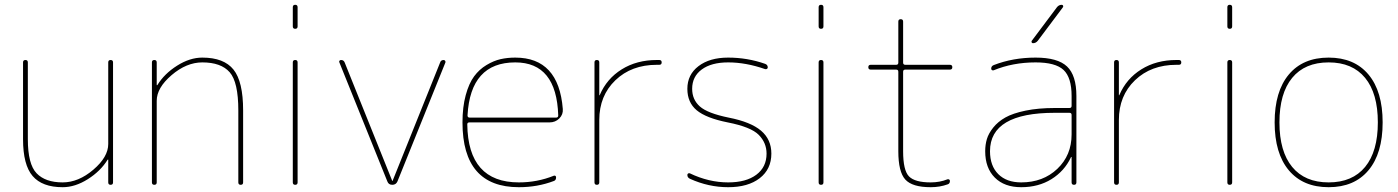

<svg xmlns="http://www.w3.org/2000/svg" viewBox="-20 -770 5827 800"><path d="M241 10Q156 10 116 -36.5Q76 -83 76 -190V-510Q76 -520 86 -520Q96 -520 96 -510V-190Q96 -86 132.5 -48Q169 -10 241 -10Q307 -10 369 -63Q431 -116 431 -170V-510Q431 -520 441 -520Q451 -520 451 -510V-10Q451 0 441 0Q431 0 431 -10V-104Q431 -105 430 -105Q428 -105 428 -104Q399 -57 346 -23.5Q293 10 241 10Z M613 -10V-510Q613 -520 623 -520Q633 -520 633 -510V-416Q633 -415 634 -415Q636 -415 636 -416Q665 -463 718 -496.5Q771 -530 823 -530Q913 -530 953 -480Q993 -430 993 -310V-10Q993 0 983 0Q973 0 973 -10V-310Q973 -428 937 -469Q901 -510 823 -510Q757 -510 695 -457Q633 -404 633 -350V-10Q633 0 623 0Q613 0 613 -10Z M1200 -10V-510Q1200 -520 1210 -520Q1220 -520 1220 -510V-10Q1220 0 1210 0Q1200 0 1200 -10ZM1200 -660V-740Q1200 -750 1210 -750Q1220 -750 1220 -740V-660Q1220 -650 1210 -650Q1200 -650 1200 -660Z M1594 -14 1394 -510Q1392 -514 1394.5 -517Q1397 -520 1401 -520Q1412 -520 1416 -510L1614 -17Q1614 -16 1615 -16Q1616 -16 1616 -17L1814 -510Q1817 -520 1829 -520Q1832 -520 1834.5 -517Q1837 -514 1836 -510L1636 -14Q1630 0 1614.5 0Q1599 0 1594 -14Z M2127 -510Q1940 -510 1928 -289Q1928 -280 1937 -280H2297Q2306 -280 2306 -289Q2299 -510 2127 -510ZM2142 10Q1907 10 1907 -260Q1907 -324 1920.5 -373.5Q1934 -423 1955.5 -452Q1977 -481 2007 -499Q2037 -517 2065.5 -523.5Q2094 -530 2127 -530Q2308 -530 2325 -316Q2327 -293 2310.5 -276.5Q2294 -260 2270 -260H1936Q1927 -260 1927 -252Q1930 -10 2142 -10Q2219 -10 2288 -38Q2292 -39 2294.5 -37Q2297 -35 2297 -31Q2297 -19 2288 -16Q2220 10 2142 10Z M2457 -10V-510Q2457 -520 2467 -520Q2477 -520 2477 -510V-374Q2477 -373 2478 -373Q2479 -373 2479 -374Q2508 -442 2570.5 -481Q2633 -520 2717 -520H2727Q2737 -520 2737 -510Q2737 -500 2727 -500H2717Q2611 -500 2544 -435.5Q2477 -371 2477 -270V-10Q2477 0 2467 0Q2457 0 2457 -10Z M3014 -10Q3089 -10 3131.5 -42Q3174 -74 3174 -130Q3174 -175 3141.5 -208Q3109 -241 3012 -260Q2922 -278 2883 -310.5Q2844 -343 2844 -400Q2844 -459 2890.5 -494.5Q2937 -530 3014 -530Q3094 -530 3168 -504Q3179 -500 3179 -489Q3179 -485 3175.5 -483Q3172 -481 3168 -482Q3088 -510 3014 -510Q2944 -510 2904 -480.5Q2864 -451 2864 -400Q2864 -355 2896 -326.5Q2928 -298 3016 -280Q3108 -262 3151 -225.5Q3194 -189 3194 -130Q3194 -65 3145.5 -27.5Q3097 10 3014 10Q2932 10 2855 -25Q2844 -30 2844 -41Q2844 -45 2847 -47Q2850 -49 2854 -48Q2933 -10 3014 -10Z M3391 -10V-510Q3391 -520 3401 -520Q3411 -520 3411 -510V-10Q3411 0 3401 0Q3391 0 3391 -10ZM3391 -660V-740Q3391 -750 3401 -750Q3411 -750 3411 -740V-660Q3411 -650 3401 -650Q3391 -650 3391 -660Z M3608 -480Q3598 -480 3598 -490Q3598 -500 3608 -500H3714Q3723 -500 3723 -509V-680Q3723 -690 3733 -690Q3743 -690 3743 -680V-509Q3743 -500 3752 -500H3938Q3948 -500 3948 -490Q3948 -480 3938 -480H3752Q3743 -480 3743 -471V-140Q3743 -60 3767.5 -35Q3792 -10 3858 -10Q3896 -10 3928 -23Q3932 -24 3935 -22Q3938 -20 3938 -16Q3938 -5 3929 -2Q3896 10 3858 10Q3781 10 3752 -22Q3723 -54 3723 -140V-471Q3723 -480 3714 -480Z M4445 -210V-291Q4445 -300 4436 -300H4375Q4105 -300 4105 -140Q4105 -79 4139.5 -44.5Q4174 -10 4235 -10Q4326 -10 4385.5 -66.5Q4445 -123 4445 -210ZM4436 -320Q4445 -320 4445 -329V-370Q4445 -447 4411.5 -478.5Q4378 -510 4295 -510Q4200 -510 4120 -477Q4116 -476 4113 -478Q4110 -480 4110 -484Q4110 -495 4121 -499Q4201 -530 4295 -530Q4387 -530 4426 -493Q4465 -456 4465 -370V-10Q4465 0 4455 0Q4445 0 4445 -10V-115Q4445 -116 4444 -116Q4442 -116 4442 -114Q4415 -57 4361 -23.5Q4307 10 4235 10Q4165 10 4125 -30Q4085 -70 4085 -140Q4085 -167 4092 -190.5Q4099 -214 4118.5 -238.5Q4138 -263 4169 -280.5Q4200 -298 4253 -309Q4306 -320 4375 -320ZM4284 -590Q4280 -590 4278.5 -593.5Q4277 -597 4279 -600L4384 -740Q4392 -750 4404 -750Q4408 -750 4409.5 -746.5Q4411 -743 4409 -740L4304 -600Q4296 -590 4284 -590Z M4622 -10V-510Q4622 -520 4632 -520Q4642 -520 4642 -510V-374Q4642 -373 4643 -373Q4644 -373 4644 -374Q4673 -442 4735.5 -481Q4798 -520 4882 -520H4892Q4902 -520 4902 -510Q4902 -500 4892 -500H4882Q4776 -500 4709 -435.5Q4642 -371 4642 -270V-10Q4642 0 4632 0Q4622 0 4622 -10Z M5094 -10V-510Q5094 -520 5104 -520Q5114 -520 5114 -510V-10Q5114 0 5104 0Q5094 0 5094 -10ZM5094 -660V-740Q5094 -750 5104 -750Q5114 -750 5114 -740V-660Q5114 -650 5104 -650Q5094 -650 5094 -660Z M5668 -445.5Q5615 -510 5516 -510Q5417 -510 5364 -445.5Q5311 -381 5311 -260Q5311 -139 5364 -74.5Q5417 -10 5516 -10Q5615 -10 5668 -74.5Q5721 -139 5721 -260Q5721 -381 5668 -445.5ZM5682 -60.5Q5623 10 5516 10Q5409 10 5350 -60.5Q5291 -131 5291 -260Q5291 -389 5350 -459.5Q5409 -530 5516 -530Q5623 -530 5682 -459.5Q5741 -389 5741 -260Q5741 -131 5682 -60.5Z"/></svg>

Font: Rounded Mplus 1c Thin
Style: Regular
Weight: 250
Version: Version 1.059.20150529